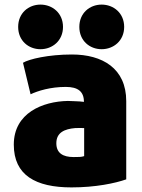

<svg xmlns="http://www.w3.org/2000/svg" viewBox="-20 -800 619 835"><path d="M529 -360V-20C481 -3 395 15 291 15C135 15 40 -38 40 -171C40 -309 166 -359 275 -361C280 -361 291 -360 302 -360C318 -360 336 -358 345 -357C345 -402 319 -422 266 -422C199 -422 145 -405 113 -390L80 -527C106 -543 190 -563 293 -563C425 -563 529 -503 529 -360ZM346 -121V-243C334 -243 321 -244 307 -243C261 -239 225 -224 225 -177C225 -134 254 -117 300 -117C325 -117 333 -117 346 -121ZM254 -683C254 -623 208 -586 156 -586C104 -586 59 -623 59 -683C59 -743 104 -780 156 -780C208 -780 254 -743 254 -683ZM520 -683C520 -623 474 -586 422 -586C370 -586 325 -623 325 -683C325 -743 370 -780 422 -780C474 -780 520 -743 520 -683Z"/></svg>

Font: Repo Black
Style: Regular
Weight: 900
Designer: Stefan Peev
Foundry: Context Ltd
Version: Version 1.502